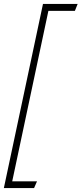

<svg xmlns="http://www.w3.org/2000/svg" viewBox="-32 -838 419 987"><path d="M143.1 128.9 158.2 94.2H30.8L216.8 -782.2H353L367.2 -817.9H189L-12.2 128.9Z"/></svg>

Font: Comic Neue Angular Light Italic
Style: Regular
Weight: 300
Italic angle: -12°
Designer: Craig Rozynski
Foundry: Craig Rozynski
Version: Version 2.003